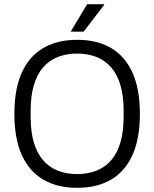

<svg xmlns="http://www.w3.org/2000/svg" viewBox="-20 -889 740 921"><path d="M350 12Q255 12 187.5 -27.5Q120 -67 84.5 -145.5Q49 -224 49 -343Q49 -462 84.5 -540.5Q120 -619 187.5 -658.5Q255 -698 350 -698Q446 -698 513 -658.5Q580 -619 615.5 -540.5Q651 -462 651 -343Q651 -224 615.5 -145.5Q580 -67 513 -27.5Q446 12 350 12ZM350 -54Q401 -54 442 -70Q483 -86 512.5 -119.5Q542 -153 557.5 -205Q573 -257 573 -330V-356Q573 -429 557.5 -481Q542 -533 512.5 -566.5Q483 -600 442 -616Q401 -632 350 -632Q299 -632 258 -616Q217 -600 187.5 -566.5Q158 -533 142.5 -481Q127 -429 127 -356V-330Q127 -257 142.5 -205Q158 -153 187.5 -119.5Q217 -86 258 -70Q299 -54 350 -54ZM319 -737 398 -869H479L480 -866L381 -737Z"/></svg>

Font: Archivo SemiCondensed Light
Style: Regular
Weight: 300
Width: 4
Designer: Hector Gatti
Foundry: Omnibus-Type
Version: Version 2.001